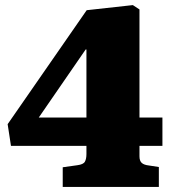

<svg xmlns="http://www.w3.org/2000/svg" viewBox="-20 -733 674 753"><path d="M226 0V-77L283 -85Q307 -88 313 -99Q319 -110 319 -129V-161H23L10 -246L320 -693L501 -713L527 -696V-272H617V-161H527V-120Q527 -102 536 -94Q545 -86 564 -84L603 -78V0ZM132 -272H319V-539H316Z"/></svg>

Font: Literata 18pt ExtraBold
Style: Regular
Weight: 800
Designer: Latin by Veronika Burian and Jose Scaglione. Greek by Irene Vlachou. Cyrillic by Vera Evstafieva.
Foundry: TypeTogether
Version: Version 3.103;gftools[0.9.29]